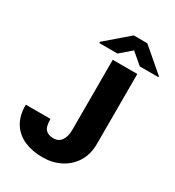

<svg xmlns="http://www.w3.org/2000/svg" viewBox="-213 -1024 1053 1157"><g transform="rotate(30 313.5 -445.5)"><path d="M336.9 -223.1V-710.9H507.8V-223.1Q507.8 -151.9 475.3 -99.6Q442.9 -47.4 387.5 -18.8Q332 9.8 263.2 9.8Q191.9 9.8 136.5 -14.2Q81.1 -38.1 49.6 -87.9Q18.1 -137.7 18.1 -214.8H189.9Q189.9 -160.6 208.7 -141.4Q227.5 -122.1 263.2 -122.1Q298.3 -122.1 317.6 -148.9Q336.9 -175.8 336.9 -223.1ZM467.3 -901.4 627.4 -764.2V-757.8H498L419.9 -824.2L342.8 -757.8H215.8V-766.1L373 -901.4Z"/></g></svg>

Font: Vazirmatn UI FD Black
Style: Regular
Weight: 900
Designer: Saber Rastikerdar
Foundry: Saber Rastikerdar
Version: Version 33.003